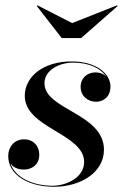

<svg xmlns="http://www.w3.org/2000/svg" viewBox="-20 -706 471 736"><path d="M256.5 -617.5 123.5 -685.5 121 -683 216.5 -560H291L431 -683L428.5 -685.5ZM378.5 -132C378.5 -271.5 150.5 -285 150.5 -386.5C150.5 -438 208 -466 260.5 -466C323 -466 367 -442.5 387 -413C377 -423 362.5 -428.5 346 -428.5C312 -428.5 289 -404 289 -374C289 -336.5 317.5 -316 348.5 -316C377 -316 403.5 -335.5 403.5 -375C403.5 -419.5 354.5 -470.5 254 -470.5C147.5 -470.5 75 -413.5 75 -338.5C75 -215 302.5 -194 302.5 -85C302.5 -26 235.5 6 181.5 6C108 6 38 -24 20 -80C30 -64 49.5 -56 71.5 -56C103 -56 130.5 -75.5 130.5 -112C130.5 -148 106.5 -172 72.5 -172C35 -172 11.5 -143 11.5 -108C11.5 -33.5 91.5 10 187 10C288.5 10 378.5 -44.5 378.5 -132Z"/></svg>

Font: Bodoni* 48pt Medium
Style: Italic
Weight: 500
Italic angle: -13°
Version: Version 2.3